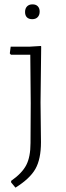

<svg xmlns="http://www.w3.org/2000/svg" viewBox="-20 -668 304 881"><path d="M169 -455 166 -198 168 -16Q168 62 142.5 107Q117 152 51 193L31 169V162Q81 127 100.5 89.5Q120 52 120 -12L121 -195L119 -417H30L25 -423L29 -454H118L167 -457ZM162 -615Q162 -599 153 -589.5Q144 -580 128 -580Q112 -580 103.5 -588.5Q95 -597 95 -613Q95 -629 104 -638.5Q113 -648 129 -648Q145 -648 153.5 -639Q162 -630 162 -615Z"/></svg>

Font: Luna Sans Light
Style: Regular
Weight: 300
Designer: Juan Pablo del Peral
Foundry: Huerta Tipografica
Version: Version 2.001; ttfautohint (v1.5)